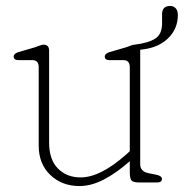

<svg xmlns="http://www.w3.org/2000/svg" viewBox="-20 -613 618 645"><path d="M110 -124V-387Q110 -411 89 -411H42Q26 -411 26 -423Q26 -433 42 -438L97 -454Q104.5 -456.5 113 -459.8Q121.5 -463 126 -463Q145 -463 145 -443V-134Q145 -77 174.5 -47Q204 -17 251 -17Q317.5 -17 405 -95L416 -105V-387Q416 -411 395 -411H348Q332 -411 332 -423Q332 -433 348 -438L403 -454Q410.5 -456.5 419 -459.8Q427.5 -463 432 -463H432.5Q480 -469 502.2 -483.8Q524.5 -498.5 524.5 -535V-565Q524.5 -593 551.5 -593Q563 -593 570.2 -585.2Q577.5 -577.5 577.5 -563Q577.5 -515.5 543.5 -483.2Q509.5 -451 451 -446Q451 -444.5 451 -443V-61Q451 -36.5 480 -31L505 -26Q524 -22 524 -12Q524 0 507 0H448Q428.5 0 422.2 -6.2Q416 -12.5 416 -35V-71.5Q372 -32.5 329.5 -10.2Q287 12 247 12Q188 12 149 -25.2Q110 -62.5 110 -124Z"/></svg>

Font: Fraunces 9pt S100 Thin
Style: Regular
Weight: 100
Version: Version 1.000; ttfautohint (v1.8.3)